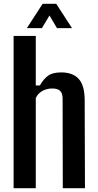

<svg xmlns="http://www.w3.org/2000/svg" viewBox="-20 -989 516 1009"><path d="M51.5 0V-800H168V-540H189.5Q209 -574 232.8 -591.2Q256.5 -608.5 301.5 -608.5Q363 -608.5 394 -574Q425 -539.5 425 -461L426.5 0H310L309 -470.5Q309 -498.5 296.2 -511.2Q283.5 -524 254.5 -524Q226 -524 202.2 -510.8Q178.5 -497.5 168 -473.5V0ZM121 -841 204 -969H275.5L358.5 -841H279.5L240 -907.5L200 -841Z"/></svg>

Font: Big Shoulders Text Thin
Style: Bold
Weight: 700
Version: Version 2.002